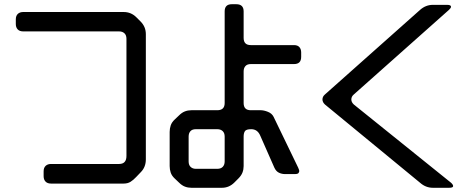

<svg xmlns="http://www.w3.org/2000/svg" viewBox="-20 -787 2224 911"><path d="M187 49Q187 65 196 74.5Q205 84 222 84H567Q586 84 599.5 75.5Q613 67 626 53L648 30Q672 6 672 -31V-625Q672 -660 647 -685L627 -705Q602 -730 567 -730H90Q74 -730 64.5 -721Q55 -712 55 -695V-673Q55 -657 64 -647.5Q73 -638 90 -638H545Q561 -638 570.5 -629Q580 -620 580 -603V-47Q580 -9 545 -9H222Q206 -9 196.5 0Q187 9 187 26Z M809 60 829 79Q843 93 857.5 98.5Q872 104 888 104H1033Q1067 104 1092 79L1111 60Q1125 46 1130.5 31.5Q1136 17 1136 1V-139Q1136 -155 1142 -164.5Q1148 -174 1172 -174Q1202 -174 1215 -143L1282 9Q1290 26 1303.5 32.5Q1317 39 1333 39H1378Q1394 39 1397 33Q1400 28 1400 24Q1400 21 1395 9L1278 -233Q1270 -249 1251 -256.5Q1232 -264 1217 -264H1170Q1136 -264 1136 -298V-448Q1136 -464 1144.5 -473.5Q1153 -483 1170 -483H1375Q1409 -483 1409 -517V-538Q1409 -554 1400.5 -563.5Q1392 -573 1375 -573H1170Q1136 -573 1136 -607V-733Q1136 -767 1101 -767H1080Q1046 -767 1046 -733V-298Q1046 -264 1011 -264H888Q872 -264 857.5 -258.5Q843 -253 829 -239L809 -220Q795 -207 790 -192Q785 -177 785 -161V1Q785 17 790 32Q795 47 809 60ZM909 14Q894 14 884.5 5Q875 -4 875 -21V-139Q875 -155 883.5 -164.5Q892 -174 909 -174H1011Q1027 -174 1036.5 -165Q1046 -156 1046 -139V-21Q1046 -5 1037 4.5Q1028 14 1011 14Z M1522 -291 1973 80Q2000 104 2034 104H2111Q2130 104 2130 96Q2130 89 2120 80L1659 -291Q1647 -302 1647 -315Q1647 -329 1659 -339L2110 -740Q2120 -749 2120 -755Q2120 -764 2101 -764H2034Q2000 -764 1973 -740L1522 -339Q1510 -329 1510 -315Q1510 -302 1522 -291Z"/></svg>

Font: WDXL Lubrifont SC
Style: Regular
Weight: 400
Designer: [WDXL Lubrifont] Copyright 2020-2022 (c) NightFurySL2001, Skr-ZERO; [ZCOOL QingKe HuangYou] Copyright 2018-2022 (c) The 
Version: Version 2.001;hotconv 1.1.1;makeotfexe 2.6.0